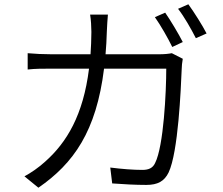

<svg xmlns="http://www.w3.org/2000/svg" viewBox="-20 -840 1040 895"><path d="M750 -781 702 -760C729 -722 763 -662 783 -621L832 -644C811 -685 775 -745 750 -781ZM858 -820 810 -799C839 -762 871 -705 893 -662L943 -684C924 -721 885 -783 858 -820ZM832 -566 781 -592C765 -589 747 -587 720 -587H472C475 -621 477 -656 478 -693C479 -717 481 -750 483 -772H400C404 -749 406 -714 406 -691C406 -654 404 -620 402 -587H220C182 -587 142 -589 109 -592V-516C143 -520 181 -520 221 -520H395C368 -303 291 -176 191 -87C163 -61 124 -34 94 -18L159 35C323 -78 429 -228 465 -520H755C755 -413 743 -159 703 -80C692 -56 672 -48 644 -48C602 -48 549 -52 494 -59L503 15C555 19 613 22 662 22C715 22 746 5 766 -36C811 -131 823 -424 827 -518C827 -531 829 -549 832 -566Z"/></svg>

Font: Noto Sans KR DemiLight
Style: Regular
Weight: 350
Designer: Ryoko NISHIZUKA 西塚涼子 (kana, bopomofo & ideographs); Paul D. Hunt (Latin, Greek & Cyrillic); Sandoll Communications 산돌커뮤니
Foundry: Adobe
Version: Version 2.004;hotconv 1.0.118;makeotfexe 2.5.65603